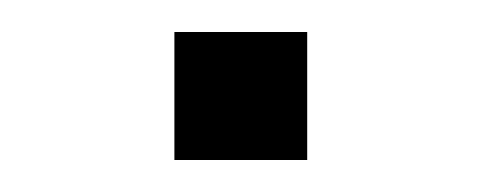

<svg xmlns="http://www.w3.org/2000/svg" viewBox="-20 -344 300 120"><path d="M89 -244V-324H172V-244Z"/></svg>

Font: Mozilla Text ExtraLight
Style: Regular
Weight: 200
Designer: Studio DRAMA
Foundry: Studio DRAMA
Version: Version 1.000